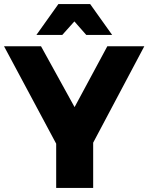

<svg xmlns="http://www.w3.org/2000/svg" viewBox="-25 -930 734 950"><path d="M436 0H253V-219L-5 -701H178L344 -400L506 -701H689L436 -224ZM530 -757H402L343 -824L283 -757H155L264 -910H421Z"/></svg>

Font: Argentum Novus
Style: Bold
Weight: 700
Designer: Julieta Ulanovsky (font) & Cristiano Sobral (main changes)
Foundry: Julieta Ulanovsky (font) & Cristiano Sobral (main changes)
Version: Version 3.00;November 27, 2020;FontCreator 13.0.0.2655 64-bi